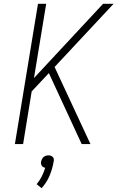

<svg xmlns="http://www.w3.org/2000/svg" viewBox="-20 -755 640 1006"><path d="M58 0 179 -735H222L158 -346L520 -735H575L266 -404L454 0H408L236 -372L146 -276L101 0ZM198 231 172 210Q188 191 199 169Q210 147 217 124Q211 123 206.5 120.5Q202 118 199 113.5Q196 109 195 103.5Q194 98 195 92Q197 85 200 78.5Q203 72 208.5 67.5Q214 63 220.5 61Q227 59 234 59Q241 59 246.5 61Q252 63 256.5 67.5Q261 72 262 78.5Q263 85 261 92Q255 129 240 165Q225 201 198 231Z"/></svg>

Font: Iosevka Extralight Extended
Style: Italic
Weight: 200
Width: 7
Italic angle: -9°
Monospace: yes
Designer: Belleve Invis
Foundry: Belleve Invis
Version: Version 32.5.0; ttfautohint (v1.8.4)